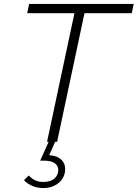

<svg xmlns="http://www.w3.org/2000/svg" viewBox="-20 -720 699 975"><path d="M201 235Q167 235 141.5 223Q116 211 102 195L126 171Q156 204 199 204Q237 204 256.5 186.5Q276 169 276 144Q276 121 257.5 108.5Q239 96 208 96H184L227 0H219L358 -653H118L128 -700H659L649 -653H409L270 0H260L230 68Q270 71 290.5 90Q311 109 311 138Q311 166 296.5 188Q282 210 257 222.5Q232 235 201 235Z"/></svg>

Font: Red Hat Text VF
Style: Italic
Weight: 300
Italic angle: -12°
Designer: Pentagram, MCKL
Foundry: Pentagram, MCKL
Version: Version 1.023